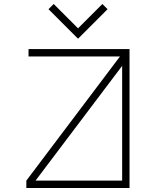

<svg xmlns="http://www.w3.org/2000/svg" viewBox="-20 -942 780 962"><path d="M581 -659H123V-696H629V0H112V-37ZM592 -37V-612L158 -37ZM223 -896 371 -748 519 -896 493 -922 371 -800 249 -922Z"/></svg>

Font: Major Mono Display
Style: Regular
Weight: 400
Designer: Emre Parlak
Foundry: Emre Parlak
Version: Version 2.000; ttfautohint (v1.8) -l 8 -r 50 -G 200 -x 14 -D